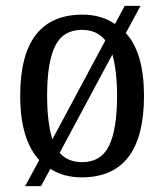

<svg xmlns="http://www.w3.org/2000/svg" viewBox="-20 -596 561 656"><path d="M114 -49Q49 -120 49 -269Q49 -546 262 -546Q326 -546 373 -514L406 -576H460L410 -483Q472 -415 472 -269Q472 10 259 10Q198 10 152 -19L120 40H66ZM340 -458Q311 -494 260 -494Q196 -494 168.5 -439Q141 -384 141 -269Q141 -177 159 -120ZM380 -269Q380 -352 364 -410L184 -74Q211 -42 261 -42Q325 -42 352.5 -98Q380 -154 380 -269Z"/></svg>

Font: Noto Serif Narrow
Style: Regular
Weight: 400
Width: 4
Designer: Monotype Design Team
Foundry: Monotype Imaging Inc.
Version: Version 1.001